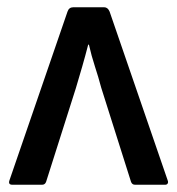

<svg xmlns="http://www.w3.org/2000/svg" viewBox="-20 -509 488 529"><path d="M14 0Q2 0 6 -12L166 -477Q170 -489 182 -489H267Q277 -489 282 -477L442 -12Q444 -7 442 -3.5Q440 0 435 0H352Q344 0 341 -8L259 -267Q251 -297 241.5 -326Q232 -355 225 -386H223Q215 -355 206.5 -325.5Q198 -296 189 -266L107 -8Q104 0 96 0Z"/></svg>

Font: Sofia Sans Semi Condensed SemiBold
Style: Regular
Weight: 600
Designer: Botio Nikoltchev, Ani Petrova
Foundry: lettersoup
Version: Version 4.100